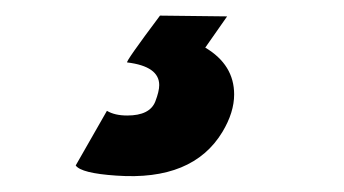

<svg xmlns="http://www.w3.org/2000/svg" viewBox="-20 -32 441 246"><path d="M265 137Q227 200 129 193Q84 190 77 180L117 110Q127 116 143 116Q172 116 179 98Q184 85 184 77Q184 53 143 48Q140 48 185 -12L271 -11L243 29Q280 51 280 89Q280 112 265 137Z"/></svg>

Font: GFS Neohellenic Rg
Style: Bold Italic
Weight: 700
Italic angle: -12°
Designer: Designed by Takis Katsoulidis and George D. Matthiopoulos.
Foundry: Designed by Takis Katsoulidis and George D. Matthiopoulos.
Version: Version 1.0